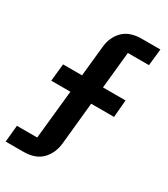

<svg xmlns="http://www.w3.org/2000/svg" viewBox="-203 -791 890 1017"><g transform="rotate(30 242.0 -282.0)"><path d="M13 32H137L168 -266H51L62 -372H178L197 -556Q203 -619 242.5 -658.5Q282 -698 356 -698H469L458 -596H329L306 -372H444L435 -266H295L269 -7Q262 55 223 94.5Q184 134 110 134H3Z"/></g></svg>

Font: IBM Plex Sans Hebrew SmBld
Style: Regular
Weight: 600
Designer: Mike Abbink, Paul van der Laan, Pieter van Rosmalen, Yanek Iontef
Foundry: Bold Monday
Version: Version 1.3